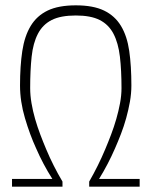

<svg xmlns="http://www.w3.org/2000/svg" viewBox="-20 -690 570 719"><path d="M176 -20Q141 -75 115 -135Q92 -185 73.5 -247.5Q55 -310 55 -370Q55 -443 63.5 -499Q72 -555 95 -593Q118 -631 158.5 -650.5Q199 -670 264 -670Q329 -670 369.5 -650.5Q410 -631 433 -593Q456 -555 464 -499Q472 -443 472 -370Q472 -340 466.5 -309Q461 -278 452.5 -247.5Q444 -217 433 -188.5Q422 -160 411 -135Q385 -75 351 -20H503V9H314V-10Q348 -69 374 -131Q385 -157 396 -186Q407 -215 415.5 -244.5Q424 -274 429.5 -303.5Q435 -333 435 -360Q435 -427 429 -478Q423 -529 405 -563.5Q387 -598 353.5 -615Q320 -632 264 -632Q207 -632 173.5 -615Q140 -598 122 -563.5Q104 -529 98.5 -478Q93 -427 93 -360Q93 -333 98 -303.5Q103 -274 111.5 -244.5Q120 -215 131 -186Q142 -157 153 -131Q179 -69 214 -10V9H25V-20Z"/></svg>

Font: Panefresco 1wt
Style: Regular
Weight: 250
Version: Version 1.000